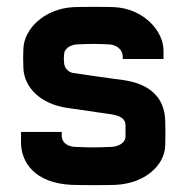

<svg xmlns="http://www.w3.org/2000/svg" viewBox="-20 -531 550 566"><path d="M320 14C408 10 465 -44 467 -101C468 -124 468 -152 467 -176C465 -243 422 -284 343 -295C313 -299 225 -311 195 -316C183 -318 171 -328 169 -344C168 -355 168 -361 169 -372C170 -388 188 -399 206 -400C236 -402 273 -402 303 -400C320 -399 342 -388 342 -362V-357H462V-382C462 -441 402 -506 316 -510C300 -511 214 -511 198 -510C110 -506 51 -445 49 -388C48 -370 48 -348 49 -330C51 -273 100 -224 178 -213L308 -194C334 -190 350 -181 350 -162V-129C350 -109 328 -99 309 -98C258 -96 252 -96 201 -98C181 -99 162 -109 162 -131V-142H42V-111C42 -53 82 9 192 14C222 15 290 15 320 14Z"/></svg>

Font: Fervojo
Style: Bold
Weight: 700
Designer: kohakuno
Version: ver.1.0